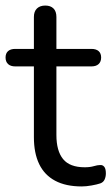

<svg xmlns="http://www.w3.org/2000/svg" viewBox="-23 -662 401 691"><path d="M271 9Q214 9 175.5 -11.5Q137 -32 118 -71.5Q99 -111 99 -168V-423H32Q15 -423 6 -431.5Q-3 -440 -3 -455Q-3 -470 6 -478Q15 -486 32 -486H99V-601Q99 -621 110 -631.5Q121 -642 140 -642Q159 -642 169.5 -631.5Q180 -621 180 -601V-486H306Q323 -486 332 -478Q341 -470 341 -455Q341 -440 332 -431.5Q323 -423 306 -423H180V-176Q180 -119 204 -89.5Q228 -60 282 -60Q301 -60 314.5 -64Q328 -68 337 -68Q346 -69 352 -62Q358 -55 358 -38Q358 -26 353.5 -16Q349 -6 338 -2Q326 2 306.5 5.5Q287 9 271 9Z"/></svg>

Font: Nunito ExtraLight
Style: Regular
Weight: 400
Version: Version 3.602